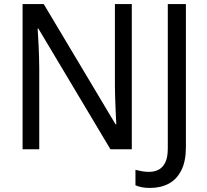

<svg xmlns="http://www.w3.org/2000/svg" viewBox="-20 -734 1019 944"><path d="M628 0H523L169 -593H165Q166 -575 167.5 -553Q169 -531 170 -505.5Q171 -480 172 -453Q173 -426 173 -399V0H91V-714H195L548 -123H552Q551 -135 550 -156.5Q549 -178 548 -204.5Q547 -231 546 -259Q545 -287 545 -311V-714H628ZM717 190Q694 190 676.5 186.5Q659 183 646 177V101Q661 105 678 108Q695 111 714 111Q738 111 758.5 101Q779 91 792 66Q805 41 805 -4V-714H894V-11Q894 58 872 102.5Q850 147 810.5 168.5Q771 190 717 190Z"/></svg>

Font: Noto Sans Display
Style: Regular
Weight: 400
Designer: Monotype Design Team
Foundry: Monotype Imaging Inc.
Version: Version 2.003